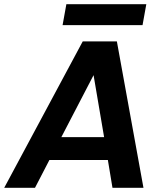

<svg xmlns="http://www.w3.org/2000/svg" viewBox="-46 -897 782 917"><path d="M491.2 0 469.2 -132.8H189.9L121.1 0H-25.9L349.1 -699.2H512.2L639.2 0ZM252.9 -776.9 271 -877H652.8L634.8 -776.9ZM451.2 -242.2 400.9 -538.1 247.1 -242.2Z"/></svg>

Font: SVN-Poppins SemiBold
Style: Italic
Weight: 600
Italic angle: -10°
Designer: Ninad Kale (Devanagari), Jonny Pinhorn (Latin)
Foundry: Indian Type Foundry
Version: Version 3.002 2017